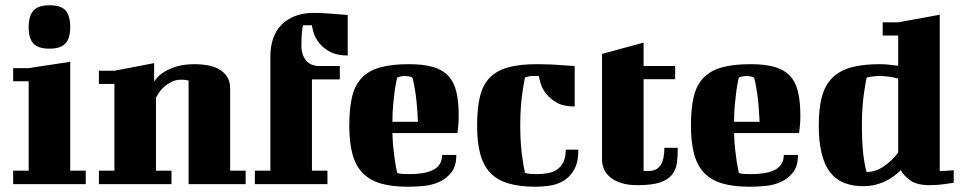

<svg xmlns="http://www.w3.org/2000/svg" viewBox="-20 -700 3666 730"><path d="M30 -441H89L247 -465V-51H306V0H30V-51H89V-391H30ZM89 -597Q89 -639 107 -659.5Q125 -680 168 -680Q213 -680 230 -659.5Q247 -639 247 -597Q247 -554 228.5 -534.5Q210 -515 168 -515Q125 -515 107 -534.5Q89 -554 89 -597Z M356 -431H415L566 -460V-390Q568 -393 577 -404Q586 -415 604 -426.5Q622 -438 651 -447Q680 -456 722 -456Q745 -456 768.5 -452Q792 -448 811.5 -437.5Q831 -427 843 -409Q855 -391 855 -362V-51H914V0H697V-394Q695 -394 691 -395Q683 -397 669 -397Q648 -397 631.5 -388.5Q615 -380 603 -369Q591 -358 583.5 -346.5Q576 -335 573 -329V-51H632V0H356V-51H415V-381H356Z M1302 -489Q1261 -489 1235 -503Q1209 -517 1194 -536Q1179 -555 1173 -574Q1167 -593 1166 -604H1132Q1130 -597 1129 -586Q1126 -566 1126 -526Q1126 -491 1144 -470Q1162 -449 1194 -449H1272V-398H1166V-51H1225V0H949V-51H1008V-488Q1008 -522 1018 -552Q1028 -582 1048.5 -604Q1069 -626 1100.5 -638.5Q1132 -651 1174 -651Q1199 -651 1232.5 -648.5Q1266 -646 1302 -643Z M1535 -456Q1590 -456 1626 -445.5Q1662 -435 1684 -412Q1706 -389 1715 -351.5Q1724 -314 1724 -259Q1724 -242 1723 -229.5Q1722 -217 1721 -209Q1720 -199 1719 -194H1472Q1473 -160 1476 -132.5Q1479 -105 1482 -85Q1486 -61 1490 -43Q1493 -41 1499 -40Q1504 -39 1513.5 -38.5Q1523 -38 1538 -38Q1563 -38 1585.5 -41.5Q1608 -45 1625 -53Q1642 -61 1651.5 -75.5Q1661 -90 1661 -111H1715Q1715 -69 1696.5 -45Q1678 -21 1650.5 -8.5Q1623 4 1591 7Q1559 10 1531 10Q1470 10 1427.5 -2.5Q1385 -15 1358.5 -42.5Q1332 -70 1320 -114.5Q1308 -159 1308 -223Q1308 -287 1318.5 -331.5Q1329 -376 1355 -403.5Q1381 -431 1424.5 -443.5Q1468 -456 1535 -456ZM1490 -405Q1485 -383 1481 -357Q1478 -334 1475 -303.5Q1472 -273 1472 -237H1569Q1567 -279 1564 -310.5Q1561 -342 1557 -363Q1553 -388 1548 -405Q1545 -406 1541 -408Q1537 -409 1531.5 -410Q1526 -411 1519 -411Q1512 -411 1507 -410Q1502 -409 1498 -408Q1494 -406 1490 -405Z M2165 -295Q2123 -295 2097.5 -309.5Q2072 -324 2057 -343Q2042 -362 2036 -381.5Q2030 -401 2029 -411H2005Q1998 -411 1993 -410Q1988 -409 1984 -408Q1980 -406 1976 -405Q1971 -381 1967 -353Q1963 -329 1960.5 -295.5Q1958 -262 1958 -223Q1958 -184 1960.5 -151Q1963 -118 1967 -94Q1971 -66 1976 -43Q1980 -41 1987 -40Q1992 -39 2001 -38.5Q2010 -38 2023 -38Q2045 -38 2065 -42Q2085 -46 2099.5 -56.5Q2114 -67 2122.5 -85Q2131 -103 2131 -131H2179Q2179 -83 2163 -55Q2147 -27 2122.5 -12.5Q2098 2 2069.5 6Q2041 10 2017 10Q1956 10 1913.5 -2.5Q1871 -15 1844.5 -42.5Q1818 -70 1806 -114.5Q1794 -159 1794 -223Q1794 -287 1804.5 -331.5Q1815 -376 1841 -403.5Q1867 -431 1910.5 -443.5Q1954 -456 2021 -456Q2045 -456 2070.5 -455Q2096 -454 2117 -452Q2142 -450 2165 -449Z M2269 -495 2427 -538V-449H2547V-399H2427V-50H2448Q2506 -50 2506 -138H2557Q2557 -106 2553.5 -80Q2550 -54 2534.5 -35Q2519 -16 2488.5 -6Q2458 4 2404 4Q2367 4 2341 -4.5Q2315 -13 2299 -27Q2283 -41 2276 -58Q2269 -75 2269 -93Z M2834 -456Q2889 -456 2925 -445.5Q2961 -435 2983 -412Q3005 -389 3014 -351.5Q3023 -314 3023 -259Q3023 -242 3022 -229.5Q3021 -217 3020 -209Q3019 -199 3018 -194H2771Q2772 -160 2775 -132.5Q2778 -105 2781 -85Q2785 -61 2789 -43Q2792 -41 2798 -40Q2803 -39 2812.5 -38.5Q2822 -38 2837 -38Q2862 -38 2884.5 -41.5Q2907 -45 2924 -53Q2941 -61 2950.5 -75.5Q2960 -90 2960 -111H3014Q3014 -69 2995.5 -45Q2977 -21 2949.5 -8.5Q2922 4 2890 7Q2858 10 2830 10Q2769 10 2726.5 -2.5Q2684 -15 2657.5 -42.5Q2631 -70 2619 -114.5Q2607 -159 2607 -223Q2607 -287 2617.5 -331.5Q2628 -376 2654 -403.5Q2680 -431 2723.5 -443.5Q2767 -456 2834 -456ZM2789 -405Q2784 -383 2780 -357Q2777 -334 2774 -303.5Q2771 -273 2771 -237H2868Q2866 -279 2863 -310.5Q2860 -342 2856 -363Q2852 -388 2847 -405Q2844 -406 2840 -408Q2836 -409 2830.5 -410Q2825 -411 2818 -411Q2811 -411 2806 -410Q2801 -409 2797 -408Q2793 -406 2789 -405Z M3336 -615H3395L3553 -644V-50H3566Q3575 -50 3584 -51L3606 -53V-5Q3588 -2 3571 0Q3557 2 3541 3Q3525 4 3515 4Q3466 4 3441 -14Q3416 -32 3405 -53Q3376 -24 3339.5 -8Q3303 8 3263 8Q3222 8 3190 -4.5Q3158 -17 3136.5 -44.5Q3115 -72 3104 -116.5Q3093 -161 3093 -224Q3093 -288 3105 -332.5Q3117 -377 3145 -404.5Q3173 -432 3217 -444Q3261 -456 3326 -456Q3344 -456 3361 -454L3395 -450V-565H3336ZM3275 -46Q3308 -46 3339.5 -67Q3371 -88 3395 -120V-401Q3378 -406 3359.5 -408.5Q3341 -411 3326 -411Q3313 -411 3304 -410Q3295 -409 3288 -408Q3280 -406 3275 -405Q3270 -381 3266 -353Q3262 -329 3259.5 -296Q3257 -263 3257 -224Q3257 -176 3259.5 -142.5Q3262 -109 3266 -87Q3270 -61 3275 -46Z"/></svg>

Font: Bigshot One
Style: Regular
Weight: 400
Designer: Gesine Todt
Foundry: Gesine Todt
Version: Version 1.000